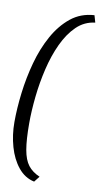

<svg xmlns="http://www.w3.org/2000/svg" viewBox="-107 -742 493 936"><g transform="rotate(10 140.0 -274.0)"><path d="M133 151Q86 141 53.5 101Q21 61 4.5 3Q-12 -55 -12 -118Q-12 -186 -2.5 -263.5Q7 -341 27.5 -416Q48 -491 82.5 -553.5Q117 -616 166 -655.5Q215 -695 282 -699L292 -664Q239 -658 200.5 -620.5Q162 -583 135 -525Q108 -467 91.5 -397.5Q75 -328 67.5 -257Q60 -186 60 -125Q60 -44 68.5 5Q77 54 97.5 80.5Q118 107 155 123Z"/></g></svg>

Font: Faustina Light
Style: Italic
Weight: 300
Italic angle: -8°
Designer: Alfonso Garcia
Foundry: http://www.omnibus-type.com
Version: Version 1.200